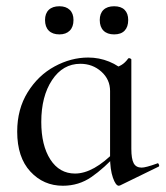

<svg xmlns="http://www.w3.org/2000/svg" viewBox="-20 -583 530 614"><path d="M35 -162Q35 -234 68.5 -288Q102 -342 154.5 -370.5Q207 -399 262 -399Q297 -399 329 -386Q361 -373 383 -350L332 -292Q332 -329 304 -354Q276 -379 237 -379Q181 -379 146.5 -327Q112 -275 112 -193Q112 -118 141 -73Q170 -28 220 -28Q279 -28 349 -100L357 -93Q313 -45 272.5 -17Q232 11 181 11Q119 11 77 -34.5Q35 -80 35 -162ZM332 -81V-360Q356 -368 368 -375Q380 -382 390 -396Q391 -397 393 -397Q395 -397 397.5 -395.5Q400 -394 400 -393V-107Q400 -75 407.5 -61Q415 -47 433 -47Q446 -47 482 -60L484 -61Q487 -61 488.5 -56Q490 -51 487 -50L364 10L360 11Q350 11 341 -15Q332 -41 332 -81ZM124 -519Q124 -540 136 -551.5Q148 -563 170 -563Q191 -563 203 -551.5Q215 -540 215 -519Q215 -497 203 -485Q191 -473 170 -473Q148 -473 136 -485Q124 -497 124 -519ZM299 -519Q299 -540 311 -551.5Q323 -563 345 -563Q367 -563 378.5 -551.5Q390 -540 390 -519Q390 -497 378.5 -485Q367 -473 345 -473Q323 -473 311 -485Q299 -497 299 -519Z"/></svg>

Font: Cormorant Infant Medium
Style: Regular
Weight: 500
Designer: Christian Thalmann (Catharsis Fonts)
Foundry: Catharsis Fonts
Version: Version 4.000